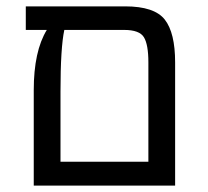

<svg xmlns="http://www.w3.org/2000/svg" viewBox="-20 -583 653 603"><path d="M373 -563Q465 -563 497.5 -521.5Q530 -480 530 -387V0H86V-300Q86 -422 127 -489H61V-563ZM170 -75H446V-387Q446 -443 432 -466Q418 -489 370 -489H182Q170 -433 170 -295Z"/></svg>

Font: FiraGO Book
Style: Regular
Weight: 350
Designer: bBox Type
Foundry: bBox Type GmbH
Version: Version 1.001;PS 001.001;hotconv 1.0.88;makeotf.lib2.5.64775